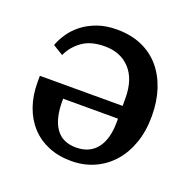

<svg xmlns="http://www.w3.org/2000/svg" viewBox="-102 -635 751 750"><g transform="rotate(20 273.5 -260.0)"><path d="M268 12Q215 12 173 -5.5Q131 -23 101.5 -55Q72 -87 56 -132Q40 -177 40 -232V-259H384V-291Q384 -369 345 -411.5Q306 -454 240 -454Q182 -454 146.5 -428.5Q111 -403 94 -365L51 -391Q60 -416 77.5 -441.5Q95 -467 121 -487Q147 -507 182 -519.5Q217 -532 262 -532Q320 -532 365 -512.5Q410 -493 441 -457Q472 -421 488.5 -371Q505 -321 505 -260Q505 -198 487.5 -148Q470 -98 438.5 -62.5Q407 -27 363.5 -7.5Q320 12 268 12ZM268 -44Q324 -44 354 -82.5Q384 -121 384 -193V-206H156V-195Q156 -123 183.5 -83.5Q211 -44 268 -44Z"/></g></svg>

Font: IBM Plex Serif Medm
Style: Regular
Weight: 500
Designer: Mike Abbink, Paul van der Laan, Pieter van Rosmalen
Foundry: Bold Monday
Version: Version 3.001